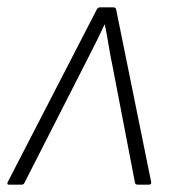

<svg xmlns="http://www.w3.org/2000/svg" viewBox="-36 -502 472 522"><path d="M-12 0Q-18 0 -15 -7L227 -476Q230 -482 236 -482H273Q279 -482 280 -475L375 -7Q376 0 369 0H338Q332 0 331 -5L270 -322Q264 -350 259.5 -378Q255 -406 249 -435H248Q235 -407 220.5 -378Q206 -349 191 -320L30 -4Q28 0 23 0Z"/></svg>

Font: Sofia Sans Semi Condensed ExtraLight
Style: Italic
Weight: 250
Italic angle: -9°
Version: Version 4.100